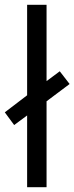

<svg xmlns="http://www.w3.org/2000/svg" viewBox="-40 -780 310 800"><path d="M73 0H154V-358L250 -430L209 -483L154 -442V-760H73V-383L-20 -312L19 -259L73 -299Z"/></svg>

Font: Noto Sans Gujarati UI ExtraCondensed
Style: Regular
Weight: 400
Width: 2
Designer: Jelle Bosma - Monotype Design Team, Universal Thirst
Foundry: Monotype Imaging Inc.
Version: Version 2.106